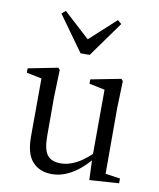

<svg xmlns="http://www.w3.org/2000/svg" viewBox="-83 -795 721 872"><g transform="rotate(10 277.0 -358.5)"><path d="M216 12Q251 12 284 -3Q316 -17 345 -42Q373 -66 395 -94H402L392 -118Q367 -94 343 -77Q318 -60 295 -52Q271 -43 246 -43Q204 -43 185 -67Q165 -91 165 -156V-334L169 -460L161 -469L24 -442V-422L115 -403L94 -430L93 -140Q93 -59 126 -24Q158 12 216 12ZM388 9 524 0V-22L456 -32V-334L460 -460L452 -469L313 -442V-422L385 -407L384 -98V-96ZM150 -729 132 -714 249 -551H291L408 -714L390 -729L238 -590H302Z"/></g></svg>

Font: Source Serif 4 48pt
Style: Regular
Weight: 400
Designer: Frank Grie√ühammer
Foundry: Adobe Systems Incorporated
Version: Version 4.004;hotconv 1.0.116;makeotfexe 2.5.65601